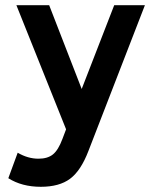

<svg xmlns="http://www.w3.org/2000/svg" viewBox="-20 -496 620 738"><path d="M137 222Q64 222 12 189L48 91Q87 114 128 114Q163 114 183.5 97.5Q204 81 220 38L234 1L43 -476H169L294 -154L419 -476H537L320 84Q291 160 249.5 191Q208 222 137 222Z"/></svg>

Font: Sometype Mono
Style: Bold
Weight: 700
Monospace: yes
Designer: Ryoichi Tsunekawa
Foundry: Dharma Type
Version: Version 1.000; ttfautohint (v1.8.3)